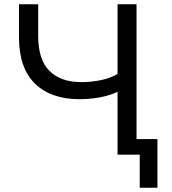

<svg xmlns="http://www.w3.org/2000/svg" viewBox="-20 -725 805 900"><path d="M635 155V0H531V-295Q510 -284 480.5 -276Q451 -268 418 -264Q385 -260 353 -260Q219 -260 144 -333Q69 -406 69 -550V-705H159V-557Q159 -445 212 -392.5Q265 -340 362 -340Q404 -340 448.5 -348.5Q493 -357 531 -378V-705H620V-73H718V155Z"/></svg>

Font: Nunito Sans 8pt
Style: Regular
Weight: 400
Version: Version 3.101;gftools[0.9.27]